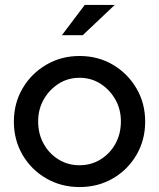

<svg xmlns="http://www.w3.org/2000/svg" viewBox="-20 -745 642 775"><path d="M301 10Q227 10 166.5 -25Q106 -60 71 -120Q36 -180 36 -254Q36 -328 71 -388Q106 -448 166.5 -483.5Q227 -519 301 -519Q376 -519 436 -483.5Q496 -448 531 -388Q566 -328 566 -254Q566 -180 531 -120Q496 -60 436 -25Q376 10 301 10ZM301 -78Q348 -78 386 -101.5Q424 -125 446 -165Q468 -205 468 -255Q468 -304 445.5 -343.5Q423 -383 385.5 -407Q348 -431 301 -431Q254 -431 216.5 -407Q179 -383 156.5 -343.5Q134 -304 134 -255Q134 -205 156 -165Q178 -125 216 -101.5Q254 -78 301 -78ZM230 -603 322 -725H443L314 -603Z"/></svg>

Font: Red Hat Display SemiBold
Style: Regular
Weight: 600
Designer: Pentagram, MCKL
Foundry: Pentagram, MCKL
Version: Version 1.023